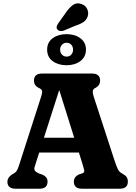

<svg xmlns="http://www.w3.org/2000/svg" viewBox="-20 -1147 824 1167"><path d="M269 -43Q269 0 219.5 0H74.5Q25 0 25 -43Q25 -67 52 -86L65.5 -93.5Q76 -100 82.2 -109.5Q88.5 -119 98.5 -151L230 -559.5Q237.5 -583 236 -593.5Q234.5 -604 216.5 -612.5Q186.5 -626 186.5 -657Q186.5 -700 236 -700H539Q588.5 -700 588.5 -657Q588.5 -626 556 -610.5Q536.5 -601 548.5 -563L674.5 -176.5Q687 -138 696 -119.5Q705 -101 722 -92.5Q742.5 -81.5 749.8 -70.8Q757 -60 757 -43Q757 0 707.5 0H478.5Q429 0 429 -43Q429 -72 459 -86.5L482 -94Q494.5 -99.5 492 -111.5Q489.5 -123.5 482 -148.5L459.5 -220H218.5L202 -169Q195 -146.5 190.8 -133.5Q186.5 -120.5 191 -111.5Q195.5 -102.5 216 -93L239 -85Q252.5 -79 260.8 -69Q269 -59 269 -43ZM247 -310H431L340 -600ZM380 -1070Q401 -1100.5 423.5 -1116.8Q446 -1133 475.5 -1122.5Q500.5 -1113.5 510.2 -1091.8Q520 -1070 513 -1047.5Q506 -1026.5 488.8 -1014Q471.5 -1001.5 439 -991L366 -960.5Q355 -957 344.2 -959Q333.5 -961 328 -969Q322 -978 325 -987.2Q328 -996.5 334 -1005ZM384.5 -750.5Q334.5 -750.5 300.5 -775.2Q266.5 -800 266.5 -845.5Q266.5 -890 300.5 -914.8Q334.5 -939.5 384.5 -939.5Q435.5 -939.5 469 -914.2Q502.5 -889 502.5 -845.5Q502.5 -801.5 469 -776Q435.5 -750.5 384.5 -750.5ZM385 -887Q368 -887 356.8 -875.2Q345.5 -863.5 345.5 -845Q345.5 -826.5 356.8 -814.8Q368 -803 385 -803Q402.5 -803 413.2 -815Q424 -827 424 -845Q424 -863.5 413.2 -875.2Q402.5 -887 385 -887Z"/></svg>

Font: Fraunces 9pt S100
Style: Bold
Weight: 700
Version: Version 1.000; ttfautohint (v1.8.3)